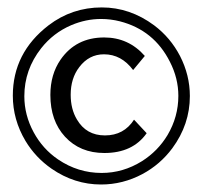

<svg xmlns="http://www.w3.org/2000/svg" viewBox="-20 -636 540 512"><path d="M371.1 -280.8Q334 -228 258.3 -228Q193.4 -228 153.3 -271.5Q114.3 -314 114.3 -382.8Q114.3 -437.5 141.6 -477.1Q182.6 -536.1 257.8 -536.1Q322.8 -536.1 366.2 -486.8L335 -449.2Q303.7 -491.2 257.3 -491.2Q217.3 -491.2 191.4 -457Q168.5 -427.2 168.5 -383.3Q168.5 -345.2 185.1 -317.4Q210 -274.9 259.8 -274.9Q310.5 -274.9 337.4 -316.9ZM251.5 -616.2Q326.7 -616.2 391.1 -568.4Q434.6 -535.6 460 -486.8Q486.3 -435.5 486.3 -379.9Q486.3 -304.2 439.5 -240.7Q407.2 -197.3 359.9 -171.9Q307.6 -144 249.5 -144Q178.7 -144 117.7 -186Q74.7 -215.8 47.9 -260.3Q14.2 -316.9 14.2 -380.9Q14.2 -495.1 109.4 -568.4Q171.9 -616.2 251.5 -616.2ZM249.5 -585.4Q209 -585.4 169.9 -568.8Q122.1 -548.3 89.8 -507.3Q44.9 -450.2 44.9 -379.4Q44.9 -329.1 69.8 -283.2Q93.8 -238.8 134.8 -210.9Q188 -174.8 251 -174.8Q308.1 -174.8 358.4 -206.1Q400.9 -232.9 426.8 -275.9Q455.6 -324.7 455.6 -380.4Q455.6 -427.2 433.1 -471.2Q390.6 -555.7 299.8 -579.1Q274.9 -585.4 249.5 -585.4Z"/></svg>

Font: BIZ UDGothic
Style: Regular
Weight: 400
Monospace: yes
Designer: TypeBank Co., Ltd.
Foundry: Morisawa Inc.
Version: Version 1.05